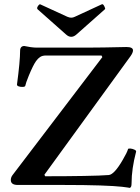

<svg xmlns="http://www.w3.org/2000/svg" viewBox="-20 -893 677 927"><path d="M595.2 12.2Q570.3 8.8 569.3 8.8Q535.2 4.9 462.6 2.4Q390.1 0 285.2 0H65.9Q32.2 0 32.2 -23.9Q32.2 -36.1 40 -46.9L474.1 -617.2L470.2 -625H201.2Q184.6 -625 173.6 -617.7Q162.6 -610.4 153.8 -597.7Q139.6 -577.6 119.1 -527.8Q117.7 -524.9 115.7 -519Q110.4 -506.3 107.2 -496.8Q104 -487.3 102.1 -479Q101.1 -474.1 90.6 -473.4Q80.1 -472.7 70.8 -475.8Q61.5 -479 62 -484.9Q77.1 -598.1 77.1 -647.9Q77.1 -659.2 82.3 -665Q87.4 -670.9 97.2 -670.9Q110.4 -668 127.4 -665.5Q144.5 -663.1 156.2 -663.1H404.3Q466.3 -663.1 590.3 -666Q622.1 -666 622.1 -649.9Q622.1 -638.7 610.4 -622.1L194.3 -49.3L198.2 -42Q302.2 -42 384.8 -43.5Q467.3 -44.9 504.9 -47.9Q518.1 -48.8 535.4 -67.6Q552.7 -86.4 573.2 -122.1Q583.5 -139.6 589.6 -152.1Q595.7 -164.6 598.1 -172.9Q599.1 -176.8 609.6 -175.8Q620.1 -174.8 629.2 -170.4Q638.2 -166 637.2 -161.1Q615.2 -77.1 615.2 -8.8Q615.2 2 613.3 7.1Q611.3 12.2 606.9 14.2Q601.1 13.2 595.2 12.2ZM299.3 -726.1 161.6 -848.1Q156.2 -853.5 163.6 -864.3Q167 -869.1 169.9 -871.1Q172.9 -873 174.3 -872.1L305.2 -812Q315.9 -807.6 323.7 -807.6Q332.5 -807.6 341.3 -812L471.2 -872.1H471.7Q474.6 -873.5 477.3 -871.6Q480 -869.6 483.4 -863.3Q486.8 -856.9 487.5 -853.5Q488.3 -850.1 486.3 -848.1L348.6 -726.1Q336.4 -715.3 323.7 -715.3Q311.5 -715.3 299.3 -726.1Z"/></svg>

Font: Junicode Two Beta VF
Style: Regular
Weight: 400
Designer: Peter S. Baker
Foundry: Briery Creek Software
Version: Version 1.031 beta; ttfautohint (v1.8.1.43-b0c9)